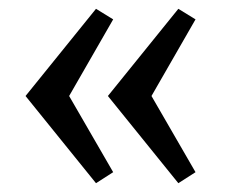

<svg xmlns="http://www.w3.org/2000/svg" viewBox="-20 -459 528 436"><path d="M198 -43 38 -241 198 -439 237 -415 137 -241 237 -68ZM385 -43 225 -241 385 -439 424 -415 324 -241 424 -68Z"/></svg>

Font: Caladea
Style: Regular
Weight: 400
Designer: Carolina Giovagnoli and Andres Torresi
Foundry: Carolina Giovagnoli and Andres Torresi
Version: Version 1.002